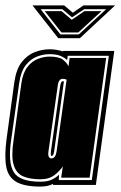

<svg xmlns="http://www.w3.org/2000/svg" viewBox="-27 -683 445 709"><path d="M122 6Q63 6 33 -11.5Q3 -29 -4 -67.5Q-11 -106 -3 -168L26 -380Q33 -428 53.5 -454Q74 -480 101.5 -490.5Q129 -501 156 -501Q171 -501 184 -498.5Q197 -496 206 -493V-495H395L327 0H169V-4Q150 6 122 6ZM122 -12Q148 -12 164 -19.5Q180 -27 191 -38L190 -18H312L375 -477H223L221 -461Q212 -470 196.5 -476.5Q181 -483 156 -483Q133 -483 109.5 -474Q86 -465 68 -442Q50 -419 44 -377L14 -165Q2 -82 24 -47Q46 -12 122 -12ZM122 -21Q83 -21 58 -32Q33 -43 23.5 -74Q14 -105 23 -165L52 -376Q58 -415 74.5 -436Q91 -457 113 -465.5Q135 -474 156 -474Q191 -474 205.5 -462.5Q220 -451 226 -438L230 -469H365L304 -27H199L205 -69Q196 -54 175.5 -37.5Q155 -21 122 -21ZM163 -98Q178 -98 182 -124L219 -389Q212 -392 204 -392Q198 -392 193 -386.5Q188 -381 186 -365L152 -124Q150 -109 153.5 -103.5Q157 -98 163 -98ZM164 -107Q162 -107 161 -110.5Q160 -114 161 -124L195 -364Q198 -383 204 -383Q207 -383 209 -382L173 -124Q170 -107 164 -107ZM268 -542H188L93 -663H210L242 -636L281 -663H398ZM365 -649H284L239 -619L203 -649H123L196 -556H264ZM348 -642 262 -563H200L138 -642H200L238 -610L285 -642Z"/></svg>

Font: Alumni Sans Collegiate One SC
Style: Italic
Weight: 400
Italic angle: -8°
Designer: Robert E. Leuschke
Foundry: Robert E. Leuschke
Version: Version 1.100